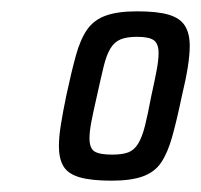

<svg xmlns="http://www.w3.org/2000/svg" viewBox="-20 -716 355 339"><path d="M177 -397Q141 -397 120.5 -403Q100 -409 92 -422.5Q84 -436 84 -458Q84 -474 87.5 -496Q91 -518 97 -547Q106 -589 114 -618Q122 -647 134 -664Q146 -681 167 -688.5Q188 -696 222 -696Q258 -696 278 -690Q298 -684 306.5 -670.5Q315 -657 315 -635Q315 -619 311.5 -597Q308 -575 301 -546Q292 -503 284 -474.5Q276 -446 264.5 -429Q253 -412 232 -404.5Q211 -397 177 -397ZM178 -443Q196 -443 206.5 -447Q217 -451 224 -462.5Q231 -474 236 -494Q241 -514 247 -546Q253 -573 256.5 -591.5Q260 -610 260 -622Q260 -639 251.5 -645Q243 -651 222 -651Q204 -651 193 -646.5Q182 -642 175 -630.5Q168 -619 163 -598.5Q158 -578 151 -546Q145 -520 141.5 -502Q138 -484 138 -472Q138 -454 147 -448.5Q156 -443 178 -443Z"/></svg>

Font: Saira Condensed
Style: Italic
Weight: 400
Width: 3
Italic angle: -12°
Designer: Hector Gatti with collaboration of the Omnibus-Type team
Foundry: Omnibus-Type
Version: Version 1.100